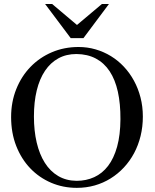

<svg xmlns="http://www.w3.org/2000/svg" viewBox="-20 -909 763 945"><path d="M683.1 -335Q683.1 -285.2 671.9 -239.5Q660.6 -193.8 639.9 -155Q619.1 -116.2 589.8 -84.7Q560.5 -53.2 524.4 -30.8Q488.3 -8.3 446.3 3.7Q404.3 15.6 357.9 15.6Q290.5 15.6 231.7 -9.5Q172.9 -34.7 128.9 -80.6Q85 -126.5 59.8 -190.7Q34.7 -254.9 34.7 -333Q34.7 -407.2 60.1 -470.5Q85.4 -533.7 130.1 -579.8Q174.8 -626 235.4 -651.9Q295.9 -677.7 366.7 -677.7Q410.2 -677.7 450.4 -666Q490.7 -654.3 525.9 -632.8Q561 -611.3 589.8 -580.6Q618.7 -549.8 639.4 -511.7Q660.2 -473.6 671.6 -429.2Q683.1 -384.8 683.1 -335ZM572.8 -322.3Q573.2 -397.9 560.1 -457.5Q546.9 -517.1 519.8 -558.1Q492.7 -599.1 451.9 -620.8Q411.1 -642.6 356 -643.1Q306.2 -643.1 267.3 -621.8Q228.5 -600.6 201.7 -560.8Q174.8 -521 160.9 -464.1Q147 -407.2 147 -335.9Q147 -265.6 160.6 -207.5Q174.3 -149.4 200.7 -107.7Q227.1 -65.9 266.4 -42.7Q305.7 -19.5 356.9 -19Q404.3 -19 443.8 -37.1Q483.4 -55.2 512 -92.5Q540.5 -129.9 556.4 -187Q572.3 -244.1 572.8 -322.3ZM390.6 -721.2H328.1L202.1 -889.2H236.8L358.9 -786.1L481.4 -889.2H516.1Z"/></svg>

Font: Doulos SIL Phon
Style: Regular
Weight: 400
Designer: Walt Agee, Victor Gaultney, Peter Martin, Debbi Hosken, Becca Hirsbrunner
Foundry: SIL International
Version: Version 5.000